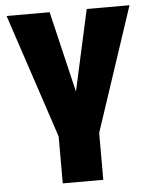

<svg xmlns="http://www.w3.org/2000/svg" viewBox="-52 -574 643 816"><g transform="rotate(-5 269.0 -165.5)"><path d="M190.4 -530.3 272.5 -184.6 348.6 -530.3H531.2L355.5 -1V199.2H182.6V-1L6.8 -530.3Z"/></g></svg>

Font: Pretendard Std Black
Style: Regular
Weight: 900
Designer: Base glyphs from Inter by Rasmus Andersson; Hangeul glyphs from Noto Sans CJK(Source Han Sans) by Jang Soo-young and Kan
Foundry: Kil Hyung-jin
Version: Version 1.309